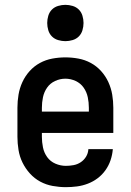

<svg xmlns="http://www.w3.org/2000/svg" viewBox="-20 -765 540 793"><path d="M252 8Q225 8 197.5 3Q170 -2 146 -15Q122 -28 103.5 -48.5Q85 -69 73 -93.5Q61 -118 56.5 -145.5Q52 -173 52 -200V-320Q52 -347 56.5 -374Q61 -401 72.5 -426Q84 -451 102.5 -471.5Q121 -492 145 -505Q169 -518 196 -523Q223 -528 250 -528Q277 -528 304 -523Q331 -518 355 -505Q379 -492 397.5 -471.5Q416 -451 427.5 -426Q439 -401 443.5 -374Q448 -347 448 -320V-216H153V-200Q153 -178 157.5 -156Q162 -134 175 -116Q188 -98 209 -89Q230 -80 252 -80Q268 -80 284 -83Q300 -86 313.5 -95Q327 -104 335.5 -118Q344 -132 345 -149H446Q444 -125 436.5 -103Q429 -81 415.5 -62Q402 -43 383.5 -29Q365 -15 343 -6.5Q321 2 298 5Q275 8 252 8ZM347 -304V-320Q347 -342 342.5 -363.5Q338 -385 325.5 -403Q313 -421 292.5 -430.5Q272 -440 250 -440Q228 -440 207.5 -430.5Q187 -421 174.5 -403Q162 -385 157.5 -363.5Q153 -342 153 -320V-304ZM250 -595Q235 -595 220 -599.5Q205 -604 194.5 -614.5Q184 -625 179.5 -640Q175 -655 175 -670Q175 -685 179.5 -700Q184 -715 194.5 -725.5Q205 -736 220 -740.5Q235 -745 250 -745Q265 -745 280 -740.5Q295 -736 305.5 -725.5Q316 -715 320.5 -700Q325 -685 325 -670Q325 -655 320.5 -640Q316 -625 305.5 -614.5Q295 -604 280 -599.5Q265 -595 250 -595Z"/></svg>

Font: Zed Sans Semibold
Style: Regular
Weight: 600
Designer: Belleve Invis
Foundry: Belleve Invis
Version: Version 1.0.0; ttfautohint (v1.8.4)